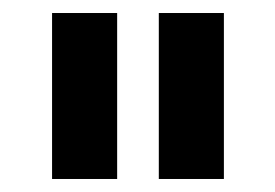

<svg xmlns="http://www.w3.org/2000/svg" viewBox="-20 -720 423 295"><path d="M60 -700H160V-445H60ZM224 -700H324V-445H224Z"/></svg>

Font: Montserrat arm2 Medium
Style: Regular
Weight: 500
Designer: Julieta Ulanovsky
Foundry: Julieta Ulanovsky
Version: Version 6.000